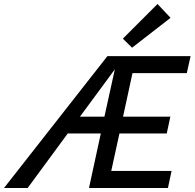

<svg xmlns="http://www.w3.org/2000/svg" viewBox="-57 -938 971 958"><path d="M794 -849 602 -700 556 -745 729 -918ZM875 -573H604L557 -356H793L775 -272H539L498 -85H799L781 0H387L446 -272H281L81 0H-37L479 -658H894ZM342 -356H464L516 -592Z"/></svg>

Font: EauTestInfant Semibold
Style: Italic
Weight: 600
Italic angle: -12°
Designer: Christian Thalmann (Catharsis Fonts)
Version: Version 0.001;PS 000.001;hotconv 1.0.88;makeotf.lib2.5.64775